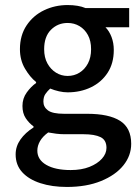

<svg xmlns="http://www.w3.org/2000/svg" viewBox="-20 -521 553 761"><path d="M245 220Q186 220 140 205Q94 190 68 161.5Q42 133 42 91Q42 59 61 32Q80 5 113 -16V-20Q95 -33 82 -52.5Q69 -72 69 -101Q69 -131 86 -154.5Q103 -178 123 -192V-196Q99 -215 79 -249Q59 -283 59 -326Q59 -381 85.5 -420.5Q112 -460 155 -480.5Q198 -501 248 -501Q269 -501 287 -498Q305 -495 319 -489H492V-413H398Q413 -398 422 -374.5Q431 -351 431 -323Q431 -270 406.5 -232.5Q382 -195 340.5 -175Q299 -155 248 -155Q232 -155 214 -159Q196 -163 179 -170Q168 -160 160 -148.5Q152 -137 152 -118Q152 -97 170 -83.5Q188 -70 234 -70H325Q412 -70 456 -42Q500 -14 500 49Q500 96 469 134.5Q438 173 380.5 196.5Q323 220 245 220ZM260 153Q303 153 334.5 140.5Q366 128 384 108Q402 88 402 65Q402 34 378.5 22.5Q355 11 311 11H236Q219 11 203 9Q187 7 171 4Q149 20 138.5 38.5Q128 57 128 76Q128 112 163.5 132.5Q199 153 260 153ZM248 -220Q274 -220 295 -233Q316 -246 328.5 -269.5Q341 -293 341 -326Q341 -359 328.5 -382Q316 -405 295 -417.5Q274 -430 248 -430Q209 -430 182 -403Q155 -376 155 -326Q155 -293 168 -269.5Q181 -246 202 -233Q223 -220 248 -220Z"/></svg>

Font: Assistant ExtraLight SemiBold
Style: Regular
Weight: 600
Version: Version 3.000